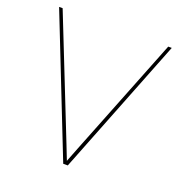

<svg xmlns="http://www.w3.org/2000/svg" viewBox="-121 -764 818 868"><g transform="rotate(20 288.0 -330.0)"><path d="M299 0H277L17 -660H34L261 -87L288 -18L315 -87L542 -660H559Z"/></g></svg>

Font: Work Sans Thin
Style: Regular
Weight: 260
Designer: Wei Huang
Foundry: Wei Huang
Version: Version 1.500